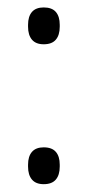

<svg xmlns="http://www.w3.org/2000/svg" viewBox="-20 -474 230 503"><path d="M94.5 8.5Q74 8.5 63.8 -3.5Q53.5 -15.5 53.5 -37.5V-42.5Q53.5 -64.5 63.8 -76.2Q74 -88 94.5 -88Q116 -88 126.2 -76.2Q136.5 -64.5 136.5 -42.5V-37.5Q136.5 -15.5 126.2 -3.5Q116 8.5 94.5 8.5ZM94.5 -358Q74 -358 63.8 -370Q53.5 -382 53.5 -404V-409Q53.5 -431 63.8 -442.8Q74 -454.5 94.5 -454.5Q116 -454.5 126.2 -442.8Q136.5 -431 136.5 -409V-404Q136.5 -382 126.2 -370Q116 -358 94.5 -358Z"/></svg>

Font: Anek Gujarati Light
Style: Regular
Weight: 300
Designer: Mrunmayee Ghaisas (Gujarati), Yesha Goshar (Latin)
Foundry: Ek Type
Version: Version 1.003